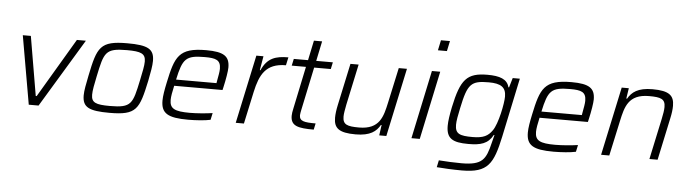

<svg xmlns="http://www.w3.org/2000/svg" viewBox="-53 -981 5113 1425"><g transform="rotate(5 2503.0 -268.5)"><path d="M86 -510 175 0H248L556 -510H489L228 -69H221L146 -510Z M777 8C979 8 997 -39 1043 -254C1056 -319 1065 -368 1065 -404C1065 -493 1018 -518 864 -518C662 -518 642 -470 598 -254C585 -189 575 -141 575 -105C575 -16 623 8 777 8ZM775 -43C670 -43 637 -56 637 -115C637 -147 646 -192 659 -254C697 -435 704 -467 866 -467C971 -467 1005 -453 1005 -394C1005 -362 995 -317 982 -254C944 -74 937 -43 775 -43Z M1363 8C1420 8 1490 3 1529 -6L1540 -57C1493 -50 1422 -44 1371 -44C1258 -44 1221 -62 1221 -127C1221 -153 1228 -189 1238 -234H1598L1603 -255C1617 -316 1627 -378 1627 -404C1627 -487 1585 -518 1452 -518C1247 -518 1222 -448 1181 -254C1169 -197 1161 -152 1161 -117C1161 -22 1211 8 1363 8ZM1549 -281H1248C1282 -439 1304 -466 1446 -466C1528 -466 1565 -455 1565 -389C1565 -367 1559 -337 1552 -299Z M1826 -510 1717 0H1778L1830 -241C1858 -368 1900 -458 2051 -458L2064 -518C1971 -518 1907 -499 1866 -405H1861L1879 -510Z M2298 0 2308 -47C2223 -47 2187 -53 2187 -98C2187 -106 2191 -126 2193 -136L2261 -459H2385L2396 -510H2272L2303 -658H2242L2211 -510H2105L2094 -459H2200L2134 -144C2129 -122 2126 -103 2126 -88C2126 -12 2181 0 2298 0Z M2610 8C2720 8 2764 -29 2792 -78H2797L2786 0H2839L2948 -510H2887L2830 -247C2807 -143 2786 -45 2631 -45C2543 -45 2510 -56 2510 -116C2510 -138 2516 -169 2523 -206L2588 -510H2527L2460 -197C2452 -160 2448 -128 2448 -102C2448 -25 2485 8 2610 8Z M3181 -743 3165 -667H3232L3248 -743ZM3134 -510 3026 0H3088L3196 -510Z M3420 206C3614 206 3652 135 3696 -69L3789 -510H3736L3715 -439H3710C3696 -499 3638 -518 3548 -518C3394 -518 3349 -465 3305 -255C3293 -196 3286 -150 3286 -115C3286 -20 3333 6 3450 6C3540 6 3596 -8 3633 -77H3638L3623 -18C3593 107 3569 153 3412 153C3362 153 3294 150 3243 146L3232 198C3275 202 3354 206 3420 206ZM3477 -48C3382 -48 3347 -60 3347 -128C3347 -157 3355 -199 3367 -255C3405 -438 3430 -463 3562 -463C3653 -463 3691 -437 3691 -368C3691 -317 3661 -164 3623 -111C3592 -67 3557 -48 3477 -48Z M4085 8C4142 8 4212 3 4251 -6L4262 -57C4215 -50 4144 -44 4093 -44C3980 -44 3943 -62 3943 -127C3943 -153 3950 -189 3960 -234H4320L4325 -255C4339 -316 4349 -378 4349 -404C4349 -487 4307 -518 4174 -518C3969 -518 3944 -448 3903 -254C3891 -197 3883 -152 3883 -117C3883 -22 3933 8 4085 8ZM4271 -281H3970C4004 -439 4026 -466 4168 -466C4250 -466 4287 -455 4287 -389C4287 -367 4281 -337 4274 -299Z M4548 -510 4439 0H4500L4557 -263C4580 -367 4601 -465 4756 -465C4844 -465 4877 -454 4877 -394C4877 -372 4872 -341 4864 -304L4799 0H4860L4927 -314C4935 -350 4939 -382 4939 -408C4939 -485 4902 -518 4777 -518C4668 -518 4623 -481 4595 -432H4589L4601 -510Z"/></g></svg>

Font: Saira UNSAM Light Italic
Style: Regular
Weight: 300
Italic angle: -12°
Designer: Hector Gatti with collaboration of the Omnibus-Type team
Foundry: Omnibus-Type
Version: Version 0.072;PS 000.072;hotconv 1.0.88;makeotf.lib2.5.64775